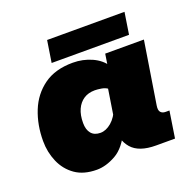

<svg xmlns="http://www.w3.org/2000/svg" viewBox="-101 -633 750 746"><g transform="rotate(-20 273.5 -260.0)"><path d="M178 10Q124 10 89 -14.5Q54 -39 36.5 -79.5Q19 -120 19 -166Q19 -233 41.5 -289Q64 -345 111 -379Q158 -413 231 -413Q273 -413 309.5 -396.5Q346 -380 365 -350L351 -332L362 -403H522L481 -145Q478 -126 485 -118Q492 -110 505 -110H521L504 0H426Q355 0 325 -35Q295 -70 302 -120L304 -134L326 -99Q298 -36 257 -13Q216 10 178 10ZM240 -120Q263 -120 285.5 -139Q308 -158 322 -195L308 -157L330 -297L328 -270Q317 -278 301.5 -280.5Q286 -283 275 -283Q248 -283 229 -270.5Q210 -258 199.5 -235Q189 -212 189 -179Q189 -151 202 -135.5Q215 -120 240 -120ZM154 -440 168 -530H488L474 -440Z"/></g></svg>

Font: Rokkitt SemiBold Black
Style: Italic
Weight: 900
Italic angle: -9°
Version: Version 3.103